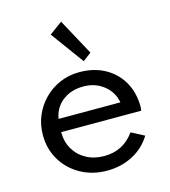

<svg xmlns="http://www.w3.org/2000/svg" viewBox="-120 -908 902 1020"><g transform="rotate(-15 330.5 -398.0)"><path d="M344 16Q422 16 485.8 -17.5Q549.5 -51 586 -111.5L515 -148.5Q453.5 -63 349 -63Q293.5 -63 250.8 -86.2Q208 -109.5 183.8 -150.5Q159.5 -191.5 159.5 -245H599.5Q602 -255.5 602 -266Q602 -344 568.2 -403Q534.5 -462 474.2 -495Q414 -528 334 -528Q277.5 -528 228 -507Q178.5 -486 141 -448.2Q103.5 -410.5 82.5 -361Q61.5 -311.5 61.5 -254.5Q61.5 -177.5 98.5 -116.2Q135.5 -55 199.5 -19.5Q263.5 16 344 16ZM164.5 -316.5Q174.5 -377 221 -413Q267.5 -449 335.5 -449Q400 -449 446.8 -412.2Q493.5 -375.5 504.5 -316.5ZM373 -578 419 -613 311 -812 240 -760Z"/></g></svg>

Font: Spartan Medium
Style: Regular
Weight: 500
Designer: Matt Bailey, Mirko Velimirovic
Foundry: Matt Bailey
Version: Version 1.003; ttfautohint (v1.8.3)